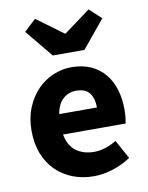

<svg xmlns="http://www.w3.org/2000/svg" viewBox="-86 -822 691 897"><g transform="rotate(-10 259.0 -374.0)"><path d="M287 12Q234 12 188 -5.5Q142 -23 108 -56.5Q74 -90 55 -138Q36 -186 36 -248Q36 -308 56 -356.5Q76 -405 108.5 -438.5Q141 -472 183 -490Q225 -508 270 -508Q323 -508 362.5 -490Q402 -472 428.5 -440Q455 -408 468 -364.5Q481 -321 481 -270Q481 -250 479 -232Q477 -214 475 -205H178Q188 -151 222.5 -125.5Q257 -100 307 -100Q360 -100 414 -133L463 -44Q425 -18 378.5 -3Q332 12 287 12ZM177 -302H356Q356 -344 337 -370Q318 -396 273 -396Q238 -396 211.5 -373Q185 -350 177 -302ZM195 -577 87 -708 143 -760 268 -668H272L397 -760L453 -708L345 -577Z"/></g></svg>

Font: Font
Style: ¶
Weight: 700
Designer: Paul D. Hunt
Foundry: Adobe Systems Incorporated
Version: Version 3.000